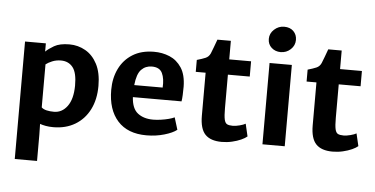

<svg xmlns="http://www.w3.org/2000/svg" viewBox="-63 -938 2556 1309"><g transform="rotate(5 1215.0 -283.0)"><path d="M79.5 247V-557H222V-500.5Q241 -520 279 -542Q317 -564 383.5 -564Q442.5 -564 493 -535.2Q543.5 -506.5 574 -447.8Q604.5 -389 604.5 -299Q604.5 -206 569.5 -137Q534.5 -68 470.8 -30Q407 8 322 8Q293.5 8 270.2 3.8Q247 -0.5 230.5 -6.5L232 68V247ZM232 -119.5Q244.5 -107.5 266.8 -102.2Q289 -97 317.5 -97Q372.5 -97 408.5 -145.8Q444.5 -194.5 445.5 -286.5Q446 -375 416.5 -412.2Q387 -449.5 335 -449.5Q302.5 -449.5 275 -438Q247.5 -426.5 232 -414Z M959 8Q830.5 8 762 -68.2Q693.5 -144.5 693.5 -280Q693.5 -361 724.8 -425Q756 -489 815.5 -526.2Q875 -563.5 961 -564Q1018.5 -564.5 1068.8 -543.5Q1119 -522.5 1150.8 -474.2Q1182.5 -426 1183.5 -344.5Q1183.5 -314 1182.2 -287.8Q1181 -261.5 1178 -243.5H845Q849.5 -165.5 890.2 -134Q931 -102.5 995.5 -102.5Q1019.5 -102.5 1048 -106.5Q1076.5 -110.5 1102 -117.2Q1127.5 -124 1141 -131L1166.5 -48Q1138.5 -25.5 1081.2 -8.8Q1024 8 959 8ZM956 -462.5Q913 -462.5 884 -432.8Q855 -403 847 -326H1041.5Q1045.5 -386.5 1027.5 -424.5Q1009.5 -462.5 956 -462.5Z M1474.5 8Q1398 8 1361.2 -30.5Q1324.5 -69 1324.5 -158.5V-452.5H1257V-534Q1294 -544.5 1316 -554Q1338 -563.5 1348.5 -587Q1355.5 -604 1365.2 -630.2Q1375 -656.5 1385 -684H1477V-557H1626.5V-452.5H1477V-223Q1477 -170 1482.5 -145.8Q1488 -121.5 1501.5 -114.8Q1515 -108 1540.5 -108Q1560 -108 1587 -115Q1614 -122 1627 -130L1647 -44.5Q1633.5 -32.5 1606.5 -20.2Q1579.5 -8 1545 0Q1510.5 8 1474.5 8Z M1753 0V-556.5H1905.5V0ZM1821.5 -637Q1784.5 -637 1759 -660Q1733.5 -683 1733.5 -720Q1733.5 -757.5 1763 -784.5Q1792.5 -811.5 1831 -811.5Q1871.5 -811.5 1895 -788Q1918.5 -764.5 1918.5 -728.5Q1918.5 -690.5 1889.8 -663.8Q1861 -637 1821.5 -637Z M2233 8Q2156.5 8 2119.8 -30.5Q2083 -69 2083 -158.5V-452.5H2015.5V-534Q2052.5 -544.5 2074.5 -554Q2096.5 -563.5 2107 -587Q2114 -604 2123.8 -630.2Q2133.5 -656.5 2143.5 -684H2235.5V-557H2385V-452.5H2235.5V-223Q2235.5 -170 2241 -145.8Q2246.5 -121.5 2260 -114.8Q2273.5 -108 2299 -108Q2318.5 -108 2345.5 -115Q2372.5 -122 2385.5 -130L2405.5 -44.5Q2392 -32.5 2365 -20.2Q2338 -8 2303.5 0Q2269 8 2233 8Z"/></g></svg>

Font: Merriweather Sans
Style: Bold
Weight: 700
Designer: Eben Sorkin
Foundry: Eben Sorkin
Version: Version 1.008; ttfautohint (v1.7.19-72a1) -l 8 -r 50 -G 200 